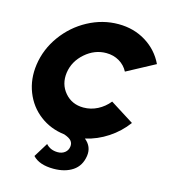

<svg xmlns="http://www.w3.org/2000/svg" viewBox="-127 -770 953 1085"><g transform="rotate(15 349.5 -227.5)"><path d="M43 -329.1Q56.2 -421.9 113 -500.5Q169.9 -579.1 254.6 -624.5Q339.4 -669.9 432.1 -669.9Q522.5 -669.9 593.3 -626Q664.1 -582 699.2 -507.8L535.2 -419.9Q517.6 -454.1 483.9 -474.1Q450.2 -494.1 407.2 -494.1Q339.4 -494.1 284.2 -445.8Q229 -397.5 219.2 -329.1Q210 -260.7 251.5 -211.9Q293 -163.1 360.8 -163.1Q404.3 -163.1 443.1 -183.1Q481.9 -203.1 509.8 -237.8L648.9 -149.9Q606 -91.8 545.2 -51.8Q484.4 -11.7 415 3.9Q460 40 452.1 95.2Q443.4 155.3 398.7 185.1Q354 214.8 287.1 214.8Q203.6 214.8 165 172.9L216.8 88.9Q242.7 118.2 286.1 118.2Q310.5 118.2 327.4 105Q344.2 91.8 347.2 69.8Q350.1 50.3 338.9 36.1Q327.6 22 295.9 11.2Q213.9 1.5 151.6 -45.9Q89.4 -93.3 60.1 -168Q30.8 -242.7 43 -329.1Z"/></g></svg>

Font: Human Sans Black
Style: Italic
Weight: 800
Italic angle: -8°
Designer: Tim Radville
Foundry: Continuum
Version: Version 1.000;FEAKit 1.0